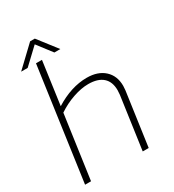

<svg xmlns="http://www.w3.org/2000/svg" viewBox="-216 -1048 1063 1171"><g transform="rotate(-30 315.0 -462.5)"><path d="M537 -406Q537 -396 535 -376L482 0H440L492 -369Q494 -391 494 -400Q494 -460 459 -491Q424 -522 357 -522Q308 -522 249.5 -502Q191 -482 139 -447L76 0H34L145 -791H187L145 -489Q259 -560 368 -560Q446 -560 491.5 -518.5Q537 -477 537 -406ZM181 -925H214L317 -792H275L196 -895L87 -792H41Z"/></g></svg>

Font: Krub ExtraLight
Style: Italic
Weight: 275
Italic angle: -8°
Designer: Ekaluck Peanpanawate
Foundry: Cadson Demak Co.,Ltd.
Version: Version 1.000; ttfautohint (v1.6)